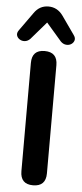

<svg xmlns="http://www.w3.org/2000/svg" viewBox="-75 -985 437 1027"><g transform="rotate(5 143.5 -472.0)"><path d="M143 8Q75 8 75 -62V-643Q75 -713 143 -713Q212 -713 212 -643V-62Q212 8 143 8ZM61 -771Q48 -758 32.5 -756.5Q17 -755 4.5 -763Q-8 -771 -11.5 -784Q-15 -797 -4 -812L66 -910Q95 -952 143 -952Q191 -952 221 -910L290 -812Q301 -797 297.5 -784Q294 -771 282 -763Q270 -755 254 -756.5Q238 -758 225 -771L143 -866Z"/></g></svg>

Font: Chiron GoRound TC SB
Style: Regular
Weight: 500
Designer: Ryoko NISHIZUKA 西塚涼子 (kana, bopomofo & ideographs); Paul D. Hunt (Latin, Greek & Cyrillic); Sandoll Communications 산돌커뮤니
Foundry: Adobe
Version: Version 1.000;hotconv 1.1.1;makeotfexe 2.6.0